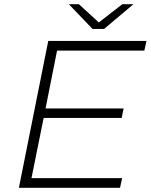

<svg xmlns="http://www.w3.org/2000/svg" viewBox="-20 -895 718 915"><path d="M130 -46H562L552 0H70L210 -700H678L668 -654H252L197 -378H569L560 -333H188ZM421 -757 308 -875H356L451 -788L563 -875H616L476 -757Z"/></svg>

Font: Montserrat Thin Light
Style: Italic
Weight: 300
Italic angle: -11.3°
Version: Version 9.000